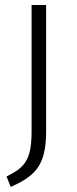

<svg xmlns="http://www.w3.org/2000/svg" viewBox="-20 -543 308 766"><path d="M164 -523H106V-17C106 99 75 127 6 161L23 203C118 159 164 121 164 -19Z"/></svg>

Font: FiraGO Light
Style: Regular
Weight: 300
Designer: bBox Type
Foundry: bBox Type GmbH
Version: Version 1.001;PS 001.001;hotconv 1.0.88;makeotf.lib2.5.64775